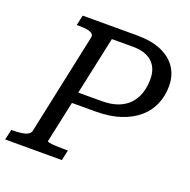

<svg xmlns="http://www.w3.org/2000/svg" viewBox="-145 -832 942 954"><g transform="rotate(20 325.5 -355.0)"><path d="M293 -55 281 0H-19L-6 -55H4Q41 -55 66.5 -62Q92 -69 96 -89L209 -620Q213 -634 203.5 -642Q194 -650 176 -653Q158 -656 132 -656H121L133 -710H420Q497 -710 549 -687.5Q601 -665 628.5 -624Q656 -583 656 -526Q656 -475 637 -430.5Q618 -386 580 -353.5Q542 -321 486 -302.5Q430 -284 356 -284H231L184 -65Q183 -62 195.5 -59.5Q208 -57 227.5 -56Q247 -55 268 -55ZM557 -528Q557 -566 542 -593Q527 -620 497 -635Q467 -650 420 -650H309L243 -343H367Q416 -343 452 -356.5Q488 -370 511 -394.5Q534 -419 545.5 -453Q557 -487 557 -528Z"/></g></svg>

Font: Roboto Serif
Style: Italic
Weight: 400
Italic angle: -10°
Designer: Greg Gazdowicz
Foundry: Commercial Type
Version: Version 1.008